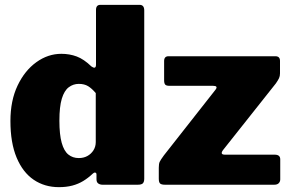

<svg xmlns="http://www.w3.org/2000/svg" viewBox="-20 -762 1200 792"><path d="M403 0Q393 0 385.5 -5Q378 -10 378 -23V-42Q378 -49 373 -50Q368 -51 363 -46Q344 -28 323.5 -15.5Q303 -3 278.5 3.5Q254 10 223 10Q164 10 119 -20.5Q74 -51 48.5 -112Q23 -173 23 -263Q23 -347 52.5 -409Q82 -471 130 -505.5Q178 -540 233 -540Q267 -540 296.5 -529Q326 -518 357 -488Q365 -482 370.5 -483Q376 -484 376 -496V-721Q376 -742 394 -742H556Q575 -742 575 -719V-25Q575 -12 569.5 -6Q564 0 548 0H403ZM375 -378Q359 -397 343.5 -406.5Q328 -416 305 -416Q282 -416 263.5 -402Q245 -388 235 -355Q225 -322 225 -264Q225 -207 234.5 -173Q244 -139 262 -124.5Q280 -110 305 -110Q325 -110 340.5 -118.5Q356 -127 365.5 -142Q375 -157 375 -176V-378ZM661 0Q646 0 640.5 -5Q635 -10 635 -25V-70Q635 -86 638.5 -94Q642 -102 656 -121L869 -392Q881 -408 859 -408H679Q666 -408 661.5 -413Q657 -418 657 -431V-510Q657 -530 675 -530H1116Q1135 -530 1135 -511V-459Q1135 -448 1131 -439.5Q1127 -431 1118 -418L900 -143Q886 -124 908 -124H1113Q1136 -124 1136 -105V-22Q1136 -13 1130 -6.5Q1124 0 1111 0H661Z"/></svg>

Font: Libre Franklin Thin Black
Style: Regular
Weight: 900
Version: Version 3.000